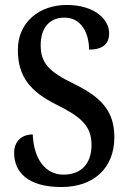

<svg xmlns="http://www.w3.org/2000/svg" viewBox="-20 -744 518 774"><path d="M228 10C355 10 441 -64 441 -191C441 -296 388 -352 280 -405C174 -456 144 -492 144 -562C144 -631 179 -673 240 -673C308 -673 339 -610 339 -544C393 -544 420 -566 420 -610C420 -666 361 -724 249 -724C138 -724 52 -654 52 -543C52 -436 101 -375 208 -322C304 -274 349 -238 349 -160C349 -85 308 -40 236 -40C162 -40 116 -104 112 -202C68 -202 37 -175 37 -128C37 -50 92 10 228 10Z"/></svg>

Font: Noto Serif Myanmar Condensed Medium
Style: Regular
Weight: 500
Width: 3
Designer: Ben Mitchell and the Monotype Design Team
Foundry: Monotype Imaging Inc.
Version: Version 2.106